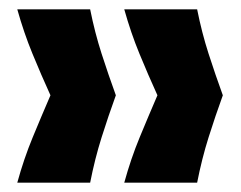

<svg xmlns="http://www.w3.org/2000/svg" viewBox="-20 -470 515 411"><path d="M402 -79H246Q260 -130 279 -176Q298 -222 317 -266Q297 -310 278.5 -355Q260 -400 246 -450H402Q412 -400 426.5 -355Q441 -310 457 -266Q441 -222 426.5 -176Q412 -130 402 -79ZM173 -79H17Q31 -130 50 -176Q69 -222 88 -266Q68 -310 49.5 -355Q31 -400 17 -450H173Q183 -400 197.5 -355Q212 -310 228 -266Q212 -222 197.5 -176Q183 -130 173 -79Z"/></svg>

Font: Bricolage Grotesque 12pt Condensed ExtraBold
Style: Regular
Weight: 800
Width: 3
Designer: Mathieu Triay
Foundry: Atelier Triay
Version: Version 1.001; ttfautohint (v1.8.4.7-5d5b);gftools[0.9.33.de